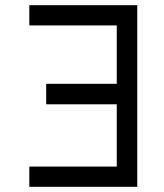

<svg xmlns="http://www.w3.org/2000/svg" viewBox="-20 -720 631 740"><path d="M509 0H93V-78H430V-318H158V-397H430V-622H93V-700H509Z"/></svg>

Font: Unageo
Style: Regular
Weight: 400
Designer: Richard Sepsi
Foundry: Richard Sepsi
Version: Version 2.000